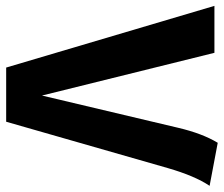

<svg xmlns="http://www.w3.org/2000/svg" viewBox="-82 -670 743 638"><g transform="rotate(90 290.0 -351.5)"><path d="M446 -703 589 -676Q556 -627 530 -537L376 0H196L-9 -692H147L289 -119L396 -571Q415 -652 446 -703Z"/></g></svg>

Font: FiraSans
Style: Regular
Weight: 600
Designer: Carrois Corporate & Edenspiekermann AG
Foundry: Carrois Corporate GbR & Edenspiekermann AG
Version: Version 3.106;PS 003.106;hotconv 1.0.70;makeotf.lib2.5.58329